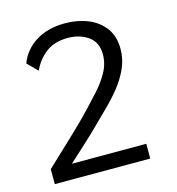

<svg xmlns="http://www.w3.org/2000/svg" viewBox="-108 -817 839 910"><g transform="rotate(-15 312.0 -362.0)"><path d="M49 0V-73.5Q108 -130 171.5 -189Q235 -248 291.5 -308Q317.5 -335.5 349.5 -370.8Q381.5 -406 405 -447.5Q428.5 -489 428.5 -535.5Q428.5 -594.5 387.2 -624Q346 -653.5 286.5 -653.5Q220 -653.5 177.8 -620Q135.5 -586.5 115 -539L66.5 -587.5Q90 -650 148.5 -687Q207 -724 292 -724Q354 -724 404.8 -703.2Q455.5 -682.5 485.8 -641.5Q516 -600.5 516 -539Q516 -488 495 -442.2Q474 -396.5 441.8 -356.8Q409.5 -317 374.5 -283Q339.5 -249 311.5 -221Q273.5 -183 232.2 -145.5Q191 -108 152.5 -72.5H517.5V0Z"/></g></svg>

Font: Mooli
Style: Regular
Weight: 400
Designer: Vernon Adams
Foundry: Vernon Adams
Version: Version 1.000; ttfautohint (v1.8.4.7-5d5b);gftools[0.9.33]